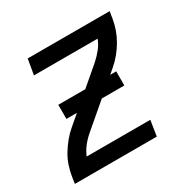

<svg xmlns="http://www.w3.org/2000/svg" viewBox="-124 -637 748 755"><g transform="rotate(-30 250.0 -260.0)"><path d="M8 0 13 -33Q17 -56 24.5 -78.5Q32 -101 45 -122.5Q58 -144 74 -163.5Q90 -183 109 -199L314 -374Q332 -390 347.5 -409Q363 -428 371 -450H82L94 -520H466L461 -488Q457 -464 449 -441.5Q441 -419 428.5 -397.5Q416 -376 400 -356.5Q384 -337 365 -321L160 -146Q141 -130 126 -111Q111 -92 102 -70H391L380 0ZM370 -238H107V-302H370Z"/></g></svg>

Font: Iosevka Custom
Style: Italic
Weight: 400
Italic angle: -9°
Monospace: yes
Designer: Belleve Invis
Foundry: Belleve Invis
Version: Version 30.3.3; ttfautohint (v1.8.3)